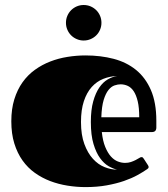

<svg xmlns="http://www.w3.org/2000/svg" viewBox="-20 -742 680 779"><path d="M487.3 -81.1Q500.5 -81.1 511.2 -84.7Q522 -88.4 530.5 -92.8Q539.1 -97.2 544.7 -100.8Q550.3 -104.5 553.2 -104.5Q557.6 -104.5 559.3 -103Q561 -101.6 563.5 -97.7L580.6 -71.3Q583 -67.4 583 -64.5Q583 -61 581.1 -59.1Q579.1 -57.1 577.1 -55.7Q561 -44.4 537.6 -31.5Q514.2 -18.6 483.2 -7.8Q452.1 2.9 413.1 10Q374 17.1 327.1 17.1Q290.5 17.1 253.9 11.2Q217.3 5.4 183.8 -7.3Q150.4 -20 121.6 -40.5Q92.8 -61 71.5 -90.8Q50.3 -120.6 38.1 -159.9Q25.9 -199.2 25.9 -250Q25.9 -299.8 38.1 -339.1Q50.3 -378.4 71.5 -408.2Q92.8 -438 121.6 -458.7Q150.4 -479.5 183.8 -492.4Q217.3 -505.4 253.9 -511.2Q290.5 -517.1 327.1 -517.1Q388.2 -517.1 440.7 -503.4Q493.2 -489.7 531.7 -458.5Q570.3 -427.2 592.3 -376.5Q614.3 -325.7 614.3 -252V-224.6Q614.3 -215.8 609.9 -210.9Q605.5 -206.1 595.2 -206.1H393.1Q397 -169.9 407 -145.8Q417 -121.6 429.9 -107.2Q442.9 -92.8 458 -86.9Q473.1 -81.1 487.3 -81.1ZM544.9 -266.1Q544.9 -305.2 538.8 -330.8Q532.7 -356.4 522.5 -371.8Q512.2 -387.2 498.3 -393.6Q484.4 -399.9 469.2 -399.9Q458 -399.9 444.8 -395.5Q431.6 -391.1 420.2 -377Q408.7 -362.8 400.6 -336.4Q392.6 -310.1 391.1 -266.1ZM455.1 -53.7Q439.5 -57.1 420.9 -67.6Q402.3 -78.1 386.2 -100.1Q370.1 -122.1 359.4 -157.7Q348.6 -193.4 348.6 -247.1Q348.6 -296.4 358.2 -330.6Q367.7 -364.7 382.8 -386.7Q397.9 -408.7 417 -419.7Q436 -430.7 455.1 -433.6Q425.8 -432.6 399.2 -422.1Q372.6 -411.6 352.3 -389.2Q332 -366.7 320.3 -331.5Q308.6 -296.4 308.6 -247.1Q308.6 -194.3 322.3 -157.5Q335.9 -120.6 357.2 -97.4Q378.4 -74.2 404.3 -64Q430.2 -53.7 455.1 -53.7ZM247.6 -649.4Q247.6 -664.6 253.2 -677.7Q258.8 -690.9 268.6 -700.7Q278.3 -710.4 291.5 -716.1Q304.7 -721.7 319.3 -721.7Q334.5 -721.7 347.7 -716.1Q360.8 -710.4 370.6 -700.7Q380.4 -690.9 386 -677.7Q391.6 -664.6 391.6 -649.4Q391.6 -634.8 386 -621.6Q380.4 -608.4 370.6 -598.6Q360.8 -588.9 347.7 -583.3Q334.5 -577.6 319.3 -577.6Q304.7 -577.6 291.5 -583.3Q278.3 -588.9 268.6 -598.6Q258.8 -608.4 253.2 -621.6Q247.6 -634.8 247.6 -649.4Z"/></svg>

Font: Fascinate Inline
Style: Regular
Weight: 900
Designer: Astigmatic (AOETI)
Foundry: Astigmatic (AOETI)
Version: Version 1.000